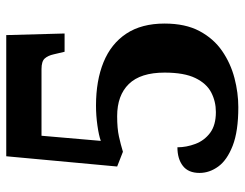

<svg xmlns="http://www.w3.org/2000/svg" viewBox="-102 -652 764 599"><g transform="rotate(-90 279.5 -352.0)"><path d="M245 10Q170 10 125 -7.5Q80 -25 60 -52.5Q40 -80 40 -111Q40 -146 62 -163Q84 -180 120 -180Q120 -152 130.5 -124Q141 -96 165 -78Q189 -60 230 -60Q263 -60 291 -74.5Q319 -89 336 -124Q353 -159 353 -220Q353 -295 317.5 -331.5Q282 -368 217 -368Q179 -368 154 -362.5Q129 -357 106 -350L60 -368L92 -714H470L475 -532H418L410 -566Q406 -584 397 -594Q388 -604 364 -604H156L140 -419Q156 -425 187.5 -429.5Q219 -434 250 -434Q328 -434 385.5 -410.5Q443 -387 474.5 -339.5Q506 -292 506 -220Q506 -155 482.5 -111Q459 -67 420.5 -40.5Q382 -14 336 -2Q290 10 245 10Z"/></g></svg>

Font: Noto Serif NP Hmong
Style: Regular
Weight: 400
Designer: Dalton Maag Ltd
Foundry: Dalton Maag Ltd
Version: Version 1.001